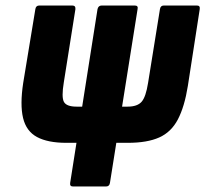

<svg xmlns="http://www.w3.org/2000/svg" viewBox="-20 -675 743 695"><path d="M220 -158Q153 -158 114 -179Q75 -200 63.5 -248Q52 -296 64 -375L108 -642Q110 -655 122 -655H242Q254 -655 253 -642L211 -377Q202 -323 211.5 -306Q221 -289 257 -289H442Q477 -289 492.5 -306.5Q508 -324 516 -375L559 -642Q561 -655 573 -655H693Q705 -655 703 -642L660 -364Q648 -289 624 -243Q600 -197 556.5 -177.5Q513 -158 443 -158ZM244 0Q232 0 234 -13L333 -642Q336 -655 348 -655H468Q481 -655 478 -642L378 -13Q376 0 364 0Z"/></svg>

Font: Sofia Sans Condensed Black
Style: Italic
Weight: 900
Italic angle: -9°
Version: Version 4.100